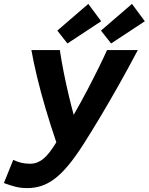

<svg xmlns="http://www.w3.org/2000/svg" viewBox="-53 -950 763 985"><path d="M87 15Q53 15 24.5 7.5Q-4 0 -33 -11L15 -130Q35 -120 56 -115Q77 -110 102 -110Q138 -110 168.5 -134.5Q199 -159 236 -220Q206 -308 181 -392.5Q156 -477 137.5 -554Q119 -631 108 -693H254Q262 -639 274 -578.5Q286 -518 299.5 -461.5Q313 -405 325 -361Q362 -425 395.5 -489Q429 -553 455.5 -607Q482 -661 496 -693H654Q599 -589 552.5 -507Q506 -425 464 -354.5Q422 -284 377 -213Q335 -147 298.5 -103Q262 -59 227.5 -33Q193 -7 158.5 4Q124 15 87 15ZM293 -727 241 -793 400 -930 466 -841ZM517 -727 465 -793 624 -930 690 -841Z"/></svg>

Font: Ubuntu Sans Mono
Style: Italic
Weight: 400
Italic angle: -13.5°
Monospace: yes
Designer: Dalton Maag Ltd
Foundry: Dalton Maag Ltd
Version: Version 1.006